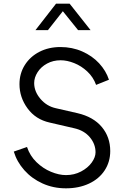

<svg xmlns="http://www.w3.org/2000/svg" viewBox="-20 -1013 686 1045"><path d="M55 -188 127 -213Q143 -165 178.5 -130.5Q214 -96 257.5 -78Q301 -60 339 -60Q384 -60 421 -79.5Q458 -99 479 -128Q500 -157 500 -184Q500 -229 469 -266Q438 -303 384 -315L250 -346Q174 -363 130 -423Q86 -483 86 -555Q86 -613 115 -659Q144 -705 194.5 -731Q245 -757 309 -757Q373 -757 427.5 -733Q482 -709 519.5 -668.5Q557 -628 573 -579L503 -551Q488 -593 455.5 -623.5Q423 -654 384 -669.5Q345 -685 310 -685Q269 -685 236 -667Q203 -649 184.5 -620Q166 -591 166 -561Q166 -515 200 -475Q234 -435 284 -424L402 -397Q488 -377 534 -322Q580 -267 580 -191Q580 -132 549.5 -85.5Q519 -39 464 -13.5Q409 12 339 12Q270 12 211.5 -14.5Q153 -41 112.5 -86.5Q72 -132 55 -188ZM285 -993H359L473 -849H405L322 -952L241 -849H173Z"/></svg>

Font: Eudoxus Sans
Style: Regular
Weight: 400
Designer: Stijn de Vries
Foundry: tokotype
Version: Version 2.005